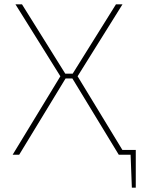

<svg xmlns="http://www.w3.org/2000/svg" viewBox="-20 -710 661 881"><path d="M542 -690 336 -360 555 0H525L306 -360L512 -690ZM81 -690 287 -360 68 0H38L257 -360L51 -690ZM327 -372V-350H275V-372ZM603 -22V0H526V-22ZM603 -7V151H585L579 -7Z"/></svg>

Font: Exo 2 Thin
Style: Regular
Weight: 250
Designer: Natanael Gama
Foundry: Natanael Gama
Version: Version 2.010